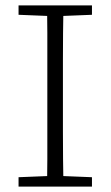

<svg xmlns="http://www.w3.org/2000/svg" viewBox="-20 -694 411 714"><path d="M49 0V-35L174 -40H197L322 -35V0ZM155 0Q156 -51 156 -102Q156 -153 156 -204.5Q156 -256 156 -307V-367Q156 -418 156 -469.5Q156 -521 156 -572Q156 -623 155 -674H216Q215 -623 214.5 -572Q214 -521 214 -470Q214 -419 214 -367V-307Q214 -256 214 -204.5Q214 -153 214.5 -102Q215 -51 216 0ZM49 -639V-674H322V-639L197 -634H174Z"/></svg>

Font: Source Serif 4 Light
Style: Regular
Weight: 300
Designer: Frank Grießhammer
Foundry: Adobe Systems Incorporated
Version: Version 4.004;hotconv 1.0.116;makeotfexe 2.5.65601